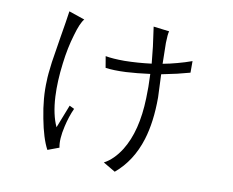

<svg xmlns="http://www.w3.org/2000/svg" viewBox="-81 -843 1161 957"><g transform="rotate(10 500.0 -365.0)"><path d="M275.4 -711.9 195.3 -739.3Q192.4 -719.7 186.5 -680.7Q182.6 -657.2 173.8 -603.5Q159.2 -514.6 153.3 -474.6Q144.5 -407.2 144.5 -379.9Q139.6 -293.9 160.2 -190.4Q178.7 -92.8 207 -40L264.6 -61.5Q255.9 -102.5 271.5 -169.9Q283.2 -221.7 302.7 -264.6L278.3 -276.4L232.4 -159.2Q205.1 -217.8 200.2 -308.6Q196.3 -386.7 208 -477.5Q217.8 -558.6 238.3 -626Q256.8 -691.4 275.4 -711.9ZM702.1 -727.5 622.1 -737.3Q628.9 -690.4 635.7 -638.7Q638.7 -606.4 644.5 -553.7Q575.2 -544.9 508.8 -543.9Q449.2 -543.9 412.1 -550.8L421.9 -493.2Q462.9 -487.3 525.4 -490.2Q580.1 -493.2 646.5 -502Q647.5 -470.7 648.4 -436.5Q648.4 -416 647.5 -378.9Q642.6 -211.9 580.1 -111.3Q543 -52.7 495.1 -27.3L556.6 8.8Q640.6 -61.5 676.8 -177.7Q705.1 -268.6 705.1 -393.6L700.2 -509.8Q742.2 -518.6 778.3 -526.4Q815.4 -535.2 842.8 -543V-601.6Q807.6 -588.9 770.5 -579.1Q735.4 -569.3 698.2 -562.5Q696.3 -637.7 696.3 -668Q697.3 -712.9 702.1 -727.5Z"/></g></svg>

Font: DotumChe
Style: Regular
Weight: 400
Monospace: yes
Version: Version 2.21